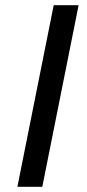

<svg xmlns="http://www.w3.org/2000/svg" viewBox="-20 -720 336 740"><path d="M283 -700 143 0H47L187 -700Z"/></svg>

Font: TypoPRO Montserrat
Style: Italic
Weight: 400
Italic angle: -11.3°
Designer: Julieta Ulanovsky
Foundry: Julieta Ulanovsky
Version: Version 6.001